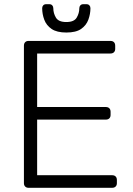

<svg xmlns="http://www.w3.org/2000/svg" viewBox="-20 -895 632 915"><path d="M116 0Q106 0 100 -6Q94 -12 94 -22V-677Q94 -688 100 -694Q106 -700 116 -700H506Q517 -700 523 -694Q529 -688 529 -677V-662Q529 -652 523 -646Q517 -640 506 -640H157V-385H484Q495 -385 501 -379Q507 -373 507 -362V-347Q507 -337 501 -331Q495 -325 484 -325H157V-60H514Q525 -60 531 -54Q537 -48 537 -37V-22Q537 -12 531 -6Q525 0 514 0ZM296 -740Q251 -740 226 -757Q201 -774 191 -801Q181 -828 181 -856Q181 -864 186 -869.5Q191 -875 200 -875H215Q224 -875 229 -869.5Q234 -864 234 -856Q234 -832 246.5 -811Q259 -790 296 -790Q333 -790 345.5 -811Q358 -832 358 -856Q358 -864 363 -869.5Q368 -875 377 -875H392Q401 -875 406 -869.5Q411 -864 411 -856Q411 -828 401 -801Q391 -774 366.5 -757Q342 -740 296 -740Z"/></svg>

Font: Rubik Light
Style: Regular
Weight: 300
Designer: Hubert and Fischer
Foundry: Hubert and Fischer
Version: Version 2.300;gftools[0.9.30]